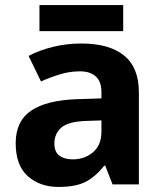

<svg xmlns="http://www.w3.org/2000/svg" viewBox="-20 -729 644 759"><path d="M302 -557Q412 -557 470.5 -509.5Q529 -462 529 -364V0H425L396 -74H392Q357 -30 318 -10Q279 10 211 10Q138 10 90 -32.5Q42 -75 42 -163Q42 -250 103 -291.5Q164 -333 286 -337L381 -340V-364Q381 -407 358.5 -427Q336 -447 296 -447Q256 -447 218 -435.5Q180 -424 142 -407L93 -508Q137 -531 190.5 -544Q244 -557 302 -557ZM323 -251Q251 -249 223 -225Q195 -201 195 -162Q195 -128 215 -113.5Q235 -99 267 -99Q315 -99 348 -127.5Q381 -156 381 -208V-253ZM467 -709V-606H136V-709Z"/></svg>

Font: Noto Sans Tamil
Style: Bold
Weight: 700
Designer: Jelle Bosma - Monotype Design Team
Foundry: Monotype Imaging Inc.
Version: Version 2.004; ttfautohint (v1.8.4.7-5d5b)